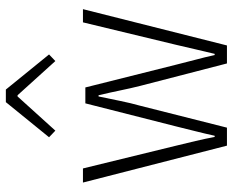

<svg xmlns="http://www.w3.org/2000/svg" viewBox="-88 -688 777 640"><g transform="rotate(-90 300.0 -368.5)"><path d="M134 0 11 -480H58L134 -169Q142 -136 149.5 -104.5Q157 -73 163 -41H167Q174 -73 182 -104.5Q190 -136 198 -169L275 -472H328L404 -169Q412 -136 420.5 -104.5Q429 -73 436 -41H440Q448 -73 455 -104.5Q462 -136 470 -169L545 -480H589L468 0H408L333 -290Q325 -322 318 -356Q311 -390 302 -428H298Q290 -390 283 -355.5Q276 -321 267 -289L194 0ZM184 -572 162 -593 279 -737H321L438 -593L416 -572L302 -698H298Z"/></g></svg>

Font: Source Code Pro Light
Style: Regular
Weight: 300
Monospace: yes
Designer: Paul D. Hunt, Teo Tuominen
Foundry: Adobe Systems Incorporated
Version: Version 2.030;PS 1.000;hotconv 16.6.51;makeotf.lib2.5.65220